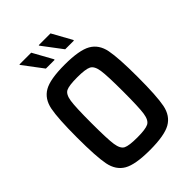

<svg xmlns="http://www.w3.org/2000/svg" viewBox="-254 -997 1119 1119"><g transform="rotate(-45 305.5 -437.5)"><path d="M56 -344Q56 -502 69.5 -569.5Q83 -637 134 -666.5Q185 -696 305 -696Q425 -696 477 -666.5Q529 -637 542.5 -569Q556 -501 556 -344Q556 -187 542.5 -119Q529 -51 477 -21.5Q425 8 305 8Q185 8 134 -21.5Q83 -51 69.5 -118.5Q56 -186 56 -344ZM436 -344Q436 -474 429 -520.5Q422 -567 397.5 -579.5Q373 -592 305 -592Q237 -592 213 -580Q189 -568 182 -521.5Q175 -475 175 -344Q175 -213 182 -166.5Q189 -120 213 -108Q237 -96 305 -96Q373 -96 397.5 -108.5Q422 -121 429 -167.5Q436 -214 436 -344ZM284 -757H212L120 -879V-883H217L284 -762ZM443 -757H371L279 -879V-883H376L443 -762Z"/></g></svg>

Font: Saira Semi Condensed Medium
Style: Regular
Weight: 500
Width: 4
Designer: Hector Gatti with collaboration of the Omnibus-Type team
Foundry: Omnibus-Type
Version: Version 1.001; ttfautohint (v1.8)